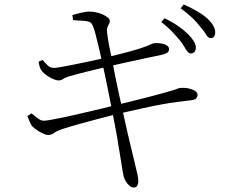

<svg xmlns="http://www.w3.org/2000/svg" viewBox="-20 -798 1040 862"><path d="M836 -558Q825 -559 815.5 -575Q806 -591 793 -610Q777 -630 755.5 -653Q734 -676 704 -699L719 -716Q756 -698 782 -679.5Q808 -661 825 -644Q843 -625 851.5 -610.5Q860 -596 859 -581Q858 -570 852 -564Q846 -558 836 -558ZM580 44Q571 44 561.5 36Q552 28 545 16.5Q538 5 535 -6Q533 -14 529.5 -36Q526 -58 521.5 -86.5Q517 -115 512 -143Q508 -172 500.5 -211.5Q493 -251 484.5 -295Q476 -339 467.5 -381Q459 -423 452 -457.5Q445 -492 440 -512Q433 -545 424.5 -581.5Q416 -618 408 -648Q400 -678 393 -689Q388 -699 373 -702Q358 -705 340.5 -705.5Q323 -706 308 -708L305 -730Q323 -736 345.5 -741Q368 -746 379 -746Q395 -746 412 -742.5Q429 -739 442.5 -732.5Q456 -726 464.5 -719Q473 -712 473 -704Q473 -696 469 -689.5Q465 -683 462 -674Q459 -665 461 -649Q465 -619 470 -592.5Q475 -566 485 -520Q497 -454 512 -386Q527 -318 540.5 -256Q554 -194 566 -145.5Q578 -97 584 -70Q591 -39 596 -20Q601 -1 601 17Q601 26 596.5 35Q592 44 580 44ZM196 -192Q187 -192 173 -198.5Q159 -205 145.5 -214Q132 -223 123 -233Q118 -240 113.5 -251Q109 -262 103 -277L122 -289Q141 -272 153.5 -264Q166 -256 177 -256Q187 -256 214 -261Q241 -266 279 -274Q317 -282 358 -292Q399 -302 436.5 -310.5Q474 -319 500 -326Q528 -333 565 -342Q602 -351 639 -360.5Q676 -370 705 -378Q734 -386 747 -390Q768 -396 774.5 -399Q781 -402 788 -403Q809 -405 827 -401Q845 -397 856 -389.5Q867 -382 867 -372Q867 -364 861.5 -357Q856 -350 839 -348Q805 -344 774 -340Q743 -336 707 -329.5Q671 -323 623.5 -312.5Q576 -302 509 -287Q473 -278 427.5 -266Q382 -254 338.5 -242Q295 -230 264 -220Q236 -211 223.5 -201.5Q211 -192 196 -192ZM242 -437Q233 -437 218 -443.5Q203 -450 189 -460Q175 -470 169 -478Q162 -486 159 -495.5Q156 -505 153 -521L171 -529Q182 -516 194 -504.5Q206 -493 222 -493Q231 -493 256.5 -497.5Q282 -502 316 -509Q350 -516 386 -523.5Q422 -531 453 -539Q493 -549 532.5 -559Q572 -569 607 -580Q638 -590 651.5 -596.5Q665 -603 671 -604Q682 -605 694 -604Q706 -603 716 -600Q726 -597 732.5 -591.5Q739 -586 739 -577Q739 -566 728.5 -560Q718 -554 702 -551Q671 -545 626 -535Q581 -525 536.5 -515.5Q492 -506 463 -499Q416 -488 370 -476.5Q324 -465 290 -455Q270 -449 262.5 -443Q255 -437 242 -437ZM924 -627Q914 -628 905 -643.5Q896 -659 879 -678Q863 -699 842.5 -718.5Q822 -738 791 -761L805 -778Q841 -762 868.5 -745.5Q896 -729 913 -713Q931 -695 939 -680Q947 -665 946 -649Q945 -638 939.5 -632Q934 -626 924 -627Z"/></svg>

Font: Noto Serif SC ExtraLight Light
Style: Regular
Weight: 300
Version: Version 2.002-H1;hotconv 1.1.0;makeotfexe 2.6.0